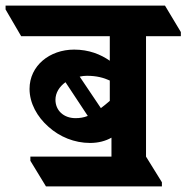

<svg xmlns="http://www.w3.org/2000/svg" viewBox="-85 -646 669 689"><path d="M80 23H496V8L439 -84V-516H564V-531L507 -626H-65V-612L-9 -516H309V-428C276 -451 234 -468 181 -468C93 -468 21 -410 21 -327C21 -276 48 -227 89 -191C129 -155 182 -133 238 -133C268 -133 294 -140 315 -152V-84H24V-69ZM227 -374C262 -374 287 -367 309 -357V-284C297 -274 287 -265 277 -258L201 -371C209 -373 218 -374 227 -374ZM114 -288C114 -313 128 -335 150 -351L230 -230C215 -224 201 -222 186 -222C143 -222 114 -250 114 -288Z"/></svg>

Font: Noto Serif Devanagari SemiCondensed ExtraBold
Style: Regular
Weight: 800
Width: 4
Designer: Universal Thirst, Indian Type Foundry and the Monotype Design Team
Foundry: Monotype Imaging Inc.
Version: Version 2.004